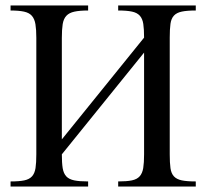

<svg xmlns="http://www.w3.org/2000/svg" viewBox="-20 -682 754 702"><path d="M412.1 0V-18.6Q443.4 -18.6 462.2 -22.5Q481 -26.4 490.7 -37.4Q500.5 -48.3 503.7 -67.6Q506.8 -86.9 506.8 -117.7V-489.7L206.1 -117.7Q206.1 -86.4 209.2 -67.1Q212.4 -47.9 222.4 -37.1Q232.4 -26.4 251.5 -22.5Q270.5 -18.6 302.2 -18.6V0H18.6V-18.6Q50.3 -18.6 68.8 -22.5Q87.4 -26.4 97.2 -37.4Q106.9 -48.3 109.9 -67.6Q112.8 -86.9 112.8 -117.7V-543.5Q112.8 -573.7 109.6 -593.3Q106.4 -612.8 96.7 -624Q86.9 -635.3 68.1 -639.4Q49.3 -643.6 18.6 -643.6V-662.1H302.2V-643.6Q271 -643.6 252 -639.4Q232.9 -635.3 222.7 -624.3Q212.4 -613.3 209.2 -593.8Q206.1 -574.2 206.1 -543.5V-172.4L506.8 -544.4Q506.8 -575.2 503.9 -594.5Q501 -613.8 491 -624.8Q481 -635.7 462.4 -639.6Q443.8 -643.6 412.1 -643.6V-662.1H695.8V-643.6Q663.6 -643.6 644.8 -639.6Q626 -635.7 616 -625Q606 -614.3 603.3 -595Q600.6 -575.7 600.6 -544.4V-117.7Q600.6 -86.4 603.3 -67.1Q606 -47.9 616 -37.1Q626 -26.4 644.8 -22.5Q663.6 -18.6 695.8 -18.6V0Z"/></svg>

Font: Doulos SIL
Style: Regular
Weight: 400
Designer: Walt Agee, Victor Gaultney, Peter Martin, Debbi Hosken
Foundry: SIL International
Version: Version 4.110; 2011; Maintenance release